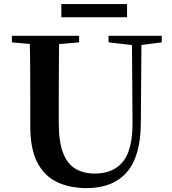

<svg xmlns="http://www.w3.org/2000/svg" viewBox="-20 -919 858 957"><path d="M285.7 -833.1V-898.8H613.3V-833.1ZM411.6 18.6Q328.6 18.6 265.1 -11.1Q201.7 -40.8 166.3 -108.6Q130.9 -176.3 130.9 -290V-400.9Q130.9 -485.1 130.6 -570.6Q130.2 -656.1 127.5 -740.5H274.9Q273.9 -656.3 273.4 -571.6Q272.9 -486.9 272.9 -400.9V-305Q272.9 -213.4 293.8 -158.2Q314.7 -102.9 355.1 -78.4Q395.4 -53.9 453 -53.9Q545.1 -53.9 593.5 -114Q641.9 -174.1 640.5 -312.5L637.5 -740.5H685.2L682 -304.3Q680.6 -138.8 611.5 -60.1Q542.4 18.6 411.6 18.6ZM39.2 -707.9V-740.5H374.4V-707.9L218.8 -694.2H191.8ZM521.1 -707.9V-740.5H786.3V-707.9L674.7 -693.5H646.5Z"/></svg>

Font: Noto Serif SC
Style: Regular
Weight: 200
Designer: Ryoko NISHIZUKA 西塚涼子 (kana & ideographs); Frank Grießhammer (Latin, Greek & Cyrillic); Wenlong ZHANG 张文龙 (bopomofo); San
Foundry: Adobe
Version: Version 2.001;hotconv 1.1.0;makeotfexe 2.6.0